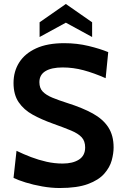

<svg xmlns="http://www.w3.org/2000/svg" viewBox="-20 -931 620 965"><path d="M280 14Q238 14 192.5 6Q147 -2 108.5 -14Q70 -26 48 -37L63 -173Q98 -156 136 -141.5Q174 -127 214 -118Q254 -109 295 -109Q346 -109 377 -129Q408 -149 408 -190Q408 -222 390.5 -241Q373 -260 337 -275Q301 -290 245 -310Q189 -330 144.5 -354.5Q100 -379 74 -417Q48 -455 48 -514Q48 -572 76.5 -617Q105 -662 161.5 -688Q218 -714 303 -714Q367 -714 425 -700Q483 -686 524 -669L511 -538Q452 -564 400 -578Q348 -592 295 -592Q239 -592 208.5 -573.5Q178 -555 178 -518Q178 -488 195 -470.5Q212 -453 243.5 -440Q275 -427 319 -413Q395 -389 446.5 -360.5Q498 -332 524.5 -291Q551 -250 551 -190Q551 -160 541.5 -125Q532 -90 504 -58Q476 -26 422 -6Q368 14 280 14ZM179 -745V-819L311 -911L443 -819V-745L311 -817Z"/></svg>

Font: Cabin VF Beta
Style: Regular
Weight: 400
Designer: Pablo Impallari
Foundry: Pablo Impallari. http://www.impallari.com Igino Marini. http://www.ikern.com
Version: Version 2.200